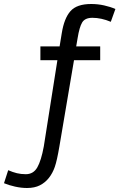

<svg xmlns="http://www.w3.org/2000/svg" viewBox="-51 -732 597 960"><path d="M319 -431 246 0Q234 71 223 102.5Q212 134 193.5 157.5Q175 181 148.5 194.5Q122 208 84 208Q55 208 24 201Q-7 194 -31 184L-10 119Q13 129 33.5 134Q54 139 78 139Q116 139 135.5 105Q155 71 168 0L236 -431H151V-500H247L258 -567Q270 -641 301.5 -676.5Q333 -712 405 -712Q438 -712 469.5 -705Q501 -698 526 -687L503 -623Q455 -643 411 -643Q374 -643 360 -620Q346 -597 337 -541L330 -500H450V-431Z"/></svg>

Font: PT Sans
Style: Italic
Weight: 400
Italic angle: -12°
Designer: A.Korolkova, O.Umpeleva, V.Yefimov
Foundry: ParaType Ltd
Version: Version 2.003W OFL